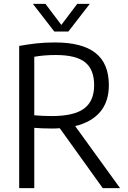

<svg xmlns="http://www.w3.org/2000/svg" viewBox="-20 -966 657 986"><path d="M78.5 0V-730Q118.5 -737.5 163.5 -742.8Q208.5 -748 262.5 -748Q402 -748 470.5 -694Q539 -640 539 -528.5Q539 -444.5 494.8 -391.8Q450.5 -339 366 -318.5L596.5 0H507.5L287 -307.5Q267.5 -306 246.5 -306Q218 -306 197.2 -307Q176.5 -308 156 -309.5V0ZM245.5 -370Q360 -370 411.8 -408.5Q463.5 -447 463.5 -528.5Q463.5 -609 417 -646.2Q370.5 -683.5 267 -683.5Q233.5 -683.5 207.8 -681.2Q182 -679 156 -674.5V-374Q181.5 -372 200.8 -371Q220 -370 245.5 -370ZM259 -804 149 -946H213.5L295 -838L376.5 -946H441L331 -804Z"/></svg>

Font: Encode Sans SemiCondensed SemiCondensed
Style: Regular
Weight: 400
Width: 4
Designer: Multiple Designers
Foundry: Impallari Type
Version: Version 3.000; ttfautohint (v1.8.3) -l 8 -r 50 -G 200 -x 14 